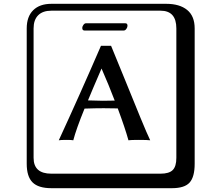

<svg xmlns="http://www.w3.org/2000/svg" viewBox="-20 -774 1140 1006"><path d="M628 -614H423Q411 -614 411 -628Q411 -635 417 -643.5Q423 -652 430 -652H637Q648 -652 648 -639Q648 -631 642 -622.5Q636 -614 628 -614ZM249 -718Q204 -718 180 -694Q156 -670 156 -625V53Q156 136 249 136H821Q866 136 885 117Q904 98 904 53V-625Q904 -718 821 -718ZM1000 84Q1000 153 973.5 182.5Q947 212 881 212H249Q181 212 150.5 181.5Q120 151 120 84V-625Q120 -687 154 -720.5Q188 -754 249 -754H851Q921 -754 960.5 -722Q1000 -690 1000 -625ZM512 -415Q458 -290 441 -248Q451 -248 479 -247Q507 -246 519 -246Q542 -246 581 -247Q551 -326 512 -415ZM423 -205Q379 -97 364 -39Q355 -41 330 -41Q297 -41 288 -39Q396 -273 509 -534H562Q588 -472 634.5 -357Q681 -242 716 -157Q751 -72 767 -39Q754 -41 706 -41Q666 -41 653 -39Q636 -101 597 -206Q548 -207 523 -207Q479 -207 423 -205Z"/></svg>

Font: Libertinus Keyboard
Style: Regular
Weight: 700
Designer: Philipp H. Poll
Foundry: Khaled Hosny
Version: Version 6.7